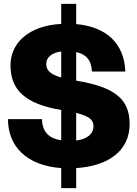

<svg xmlns="http://www.w3.org/2000/svg" viewBox="-20 -854 707 988"><path d="M295 114H372V11C531 1 647 -73 647 -216C647 -337 581 -405 372 -439V-586C423 -575 451 -544 453 -486H625C619 -631 528 -716 372 -730V-834H295V-731C129 -722 34 -634 34 -518C34 -390 111 -319 295 -288V-132C239 -141 198 -168 196 -241H21C21 -98 120 -2 295 11ZM218 -525C218 -559 247 -583 295 -589V-455C233 -473 218 -496 218 -525ZM372 -131V-273C448 -254 461 -233 461 -204C461 -164 426 -137 372 -131Z"/></svg>

Font: Aspekta 800
Style: Regular
Weight: 800
Designer: Ivo Dolenc
Version: Version 2.000